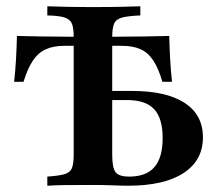

<svg xmlns="http://www.w3.org/2000/svg" viewBox="-20 -591 691 611"><path d="M130.6 0V-29Q166.9 -31.5 185.1 -36.7Q203.2 -41.9 208.9 -56Q214.5 -70.2 214.5 -98.4V-472.6Q214.5 -501.6 208.9 -515.7Q203.2 -529.8 185.1 -535.5Q166.9 -541.1 130.6 -541.9V-571Q151.6 -570.2 189.1 -569.4Q226.6 -568.5 278.2 -568.5Q330.6 -568.5 368.5 -569.4Q406.5 -570.2 426.6 -571V-541.9Q387.9 -540.3 368.5 -535.1Q349.2 -529.8 343.1 -515.7Q337.1 -501.6 337.1 -472.6V-98.4Q337.1 -56.5 348 -42.7Q358.9 -29 391.1 -29Q445.2 -29 471.4 -59.3Q497.6 -89.5 497.6 -151.6Q497.6 -214.5 470.6 -243.5Q443.5 -272.6 384.7 -272.6H296.8L296 -301.6H400Q508.9 -301.6 567.3 -263.7Q625.8 -225.8 625.8 -154Q625.8 -80.6 564.1 -40.3Q502.4 0 387.9 0Q366.9 0 339.5 -1.2Q312.1 -2.4 268.5 -2.4Q225.8 -2.4 189.9 -2Q154 -1.6 130.6 0ZM25 -330.6Q29 -366.9 31 -403.6Q33.1 -440.3 33.9 -476.6Q68.5 -475.8 111.3 -475Q154 -474.2 197.2 -474.2Q240.3 -474.2 276.6 -474.2Q311.3 -474.2 354.4 -474.2Q397.6 -474.2 440.7 -475Q483.9 -475.8 518.5 -476.6Q519.4 -439.5 521.4 -403.2Q523.4 -366.9 527.4 -330.6H496.8Q484.7 -372.6 468.1 -398Q451.6 -423.4 427.4 -434.3Q403.2 -445.2 366.9 -445.2H185.5Q149.2 -445.2 125 -433.9Q100.8 -422.6 84.3 -397.6Q67.7 -372.6 54.8 -330.6Z"/></svg>

Font: Playfair
Style: Bold
Weight: 700
Designer: Claus Eggers Sørensen
Foundry: Claus Eggers Sørensen
Version: Version 2.001;gftools[0.9.30]